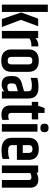

<svg xmlns="http://www.w3.org/2000/svg" viewBox="1120 -1909 799 3079"><g transform="rotate(90 1519.5 -369.5)"><path d="M54 -737H171V0H54ZM279 -582H400L299 -305L413 0H285L180 -310Z M704 -585H724V-473H697Q645 -473 597 -443V0H476V-582H590V-541Q619 -560 630 -566Q663 -585 704 -585Z M1013 -430Q1013 -489 952.5 -489Q892 -489 892 -430V-152Q892 -93 952.5 -93Q1013 -93 1013 -152ZM773 -433Q773 -507 817.5 -549.5Q862 -592 952.5 -592Q1043 -592 1087.5 -549.5Q1132 -507 1132 -433V-149Q1132 -75 1087.5 -32.5Q1043 10 952.5 10Q862 10 817.5 -32.5Q773 -75 773 -149Z M1318 -168V-139Q1318 -88 1371 -88Q1412 -88 1443 -110V-256L1372 -236Q1339 -227 1328.5 -213Q1318 -199 1318 -168ZM1229 -568Q1286 -587 1380 -587Q1474 -587 1517 -545.5Q1560 -504 1560 -421V0H1446V-42Q1407 3 1336.5 3Q1266 3 1233 -32Q1200 -67 1200 -139V-173Q1200 -234 1229 -269Q1258 -304 1323 -322L1444 -355V-422Q1443 -453 1426 -467Q1409 -481 1348 -481Q1287 -481 1229 -460Z M1791 -685V-582H1895V-480H1791V-149Q1791 -102 1841 -102Q1866 -102 1902 -114V-7Q1860 7 1819 7Q1671 7 1671 -138V-480H1614V-582H1676L1712 -685Z M2031.5 -617Q1963 -617 1963 -683Q1963 -749 2031.5 -749Q2100 -749 2100 -683Q2100 -617 2031.5 -617ZM1971 -571H2092V0H1971Z M2190 -159V-433Q2190 -507 2234.5 -549.5Q2279 -592 2369 -592Q2459 -592 2501.5 -549.5Q2544 -507 2544 -433V-241H2307V-168Q2307 -132 2328 -116Q2349 -100 2408 -100Q2467 -100 2529 -119V-12Q2467 6 2391 6Q2190 6 2190 -159ZM2307 -335H2432V-432Q2432 -491 2369.5 -491Q2307 -491 2307 -432Z M2748 -556Q2806 -585 2863 -585Q2920 -585 2955 -552.5Q2990 -520 2990 -457V0H2867V-431Q2867 -474 2823 -474Q2789 -474 2755 -455V0H2634V-582H2748Z"/></g></svg>

Font: Khand Semibold
Style: Regular
Weight: 600
Designer: Devanagari: Sanchit Sawaria, Jyotish Sonowal; Latin: Satya Rajpurohit
Foundry: Indian Type Foundry
Version: Version 1.100;PS 1.0;hotconv 1.0.78;makeotf.lib2.5.61930; tt